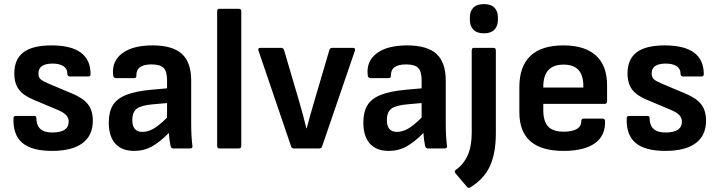

<svg xmlns="http://www.w3.org/2000/svg" viewBox="-20 -726 3510 939"><path d="M235 12Q136 12 89.5 -27Q43 -66 46 -148Q46 -159 58 -159H148Q158 -159 158 -148Q158 -78 235 -78Q316 -78 316 -131Q316 -150 303 -163.5Q290 -177 261 -189L147 -237Q95 -258 72.5 -288Q50 -318 50 -367Q50 -436 94.5 -470Q139 -504 232 -504Q423 -504 423 -363Q423 -352 411 -352H321Q309 -352 309 -368Q309 -390 290 -402.5Q271 -415 237 -415Q168 -415 168 -367Q168 -348 178.5 -338.5Q189 -329 220 -316L334 -268Q387 -246 410.5 -215.5Q434 -185 434 -136Q434 -63 383 -25.5Q332 12 235 12Z M636 12Q576 12 544 -23.5Q512 -59 512 -127Q512 -179 532 -211.5Q552 -244 597.5 -262Q643 -280 719 -287L797 -294V-334Q797 -377 780 -394Q763 -411 721 -411Q645 -411 647 -356Q647 -344 636 -344H546Q534 -344 533 -362Q527 -428 578.5 -466Q630 -504 726 -504Q824 -504 869.5 -462.5Q915 -421 915 -332V-124Q915 -91 916.5 -63.5Q918 -36 921 -13Q923 0 910 0H827Q817 0 814 -13Q812 -21 809.5 -39Q807 -57 806 -76Q764 -33 724.5 -10.5Q685 12 636 12ZM627 -139Q627 -81 676 -81Q703 -81 730.5 -96.5Q758 -112 797 -151V-222L729 -216Q671 -211 649 -194.5Q627 -178 627 -139Z M1053 0Q1042 0 1042 -12V-671Q1042 -683 1053 -683H1148Q1160 -683 1160 -671V-12Q1160 0 1148 0Z M1417 0Q1407 0 1404 -9L1244 -479Q1240 -492 1253 -492H1355Q1365 -492 1369 -482L1442 -234Q1452 -200 1461 -166.5Q1470 -133 1478 -99H1480Q1489 -133 1498.5 -166.5Q1508 -200 1518 -234L1591 -482Q1594 -492 1605 -492H1706Q1719 -492 1716 -479L1555 -9Q1552 0 1541 0Z M1881 12Q1821 12 1789 -23.5Q1757 -59 1757 -127Q1757 -179 1777 -211.5Q1797 -244 1842.5 -262Q1888 -280 1964 -287L2042 -294V-334Q2042 -377 2025 -394Q2008 -411 1966 -411Q1890 -411 1892 -356Q1892 -344 1881 -344H1791Q1779 -344 1778 -362Q1772 -428 1823.5 -466Q1875 -504 1971 -504Q2069 -504 2114.5 -462.5Q2160 -421 2160 -332V-124Q2160 -91 2161.5 -63.5Q2163 -36 2166 -13Q2168 0 2155 0H2072Q2062 0 2059 -13Q2057 -21 2054.5 -39Q2052 -57 2051 -76Q2009 -33 1969.5 -10.5Q1930 12 1881 12ZM1872 -139Q1872 -81 1921 -81Q1948 -81 1975.5 -96.5Q2003 -112 2042 -151V-222L1974 -216Q1916 -211 1894 -194.5Q1872 -178 1872 -139Z M2279 191Q2270 196 2264 188L2207 121Q2200 111 2210 104Q2247 78 2267 34Q2287 -10 2287 -76V-480Q2287 -492 2298 -492H2393Q2405 -492 2405 -480V-74Q2405 23 2376 86.5Q2347 150 2279 191ZM2347 -563Q2312 -563 2295 -581Q2278 -599 2278 -627V-642Q2278 -671 2295 -688.5Q2312 -706 2347 -706Q2381 -706 2398 -688.5Q2415 -671 2415 -642V-627Q2415 -599 2398 -581Q2381 -563 2347 -563Z M2736 12Q2520 12 2520 -177V-301Q2520 -401 2574 -452.5Q2628 -504 2735 -504Q2840 -504 2894.5 -454.5Q2949 -405 2949 -308V-230Q2949 -218 2937 -218H2637V-188Q2637 -133 2660.5 -107.5Q2684 -82 2737 -82Q2778 -82 2800.5 -95Q2823 -108 2823 -134Q2823 -146 2835 -146H2927Q2938 -146 2939 -135Q2942 -63 2889.5 -25.5Q2837 12 2736 12ZM2637 -298H2833V-303Q2833 -358 2809 -384Q2785 -410 2736 -410Q2637 -410 2637 -302Z M3234 12Q3135 12 3088.5 -27Q3042 -66 3045 -148Q3045 -159 3057 -159H3147Q3157 -159 3157 -148Q3157 -78 3234 -78Q3315 -78 3315 -131Q3315 -150 3302 -163.5Q3289 -177 3260 -189L3146 -237Q3094 -258 3071.5 -288Q3049 -318 3049 -367Q3049 -436 3093.5 -470Q3138 -504 3231 -504Q3422 -504 3422 -363Q3422 -352 3410 -352H3320Q3308 -352 3308 -368Q3308 -390 3289 -402.5Q3270 -415 3236 -415Q3167 -415 3167 -367Q3167 -348 3177.5 -338.5Q3188 -329 3219 -316L3333 -268Q3386 -246 3409.5 -215.5Q3433 -185 3433 -136Q3433 -63 3382 -25.5Q3331 12 3234 12Z"/></svg>

Font: Sofia Sans
Style: Bold
Weight: 700
Designer: Botio Nikoltchev, Ani Petrova
Foundry: lettersoup
Version: Version 4.100; ttfautohint (v1.8.4.7-5d5b)